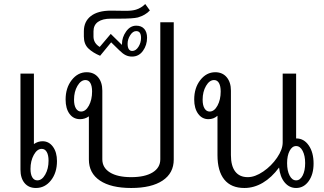

<svg xmlns="http://www.w3.org/2000/svg" viewBox="-20 -927 1613 957"><path d="M264 -124Q264 -66 234 -28Q204 10 159 10Q123 10 102.5 -14.5Q82 -39 82 -82V-560H149V-209Q169 -223 192 -223Q224 -223 244 -195.5Q264 -168 264 -124ZM222 -126Q222 -154 213 -169.5Q204 -185 188 -185Q165 -185 148.5 -155Q132 -125 132 -85Q132 -58 141 -43Q150 -28 166 -28Q189 -28 205.5 -57Q222 -86 222 -126Z M846 -816V-132Q846 -64 790.5 -27Q735 10 634 10Q533 10 478 -27Q423 -64 423 -132V-347Q403 -333 379 -333Q346 -333 326.5 -359.5Q307 -386 307 -431Q307 -489 337.5 -528Q368 -567 412 -567Q448 -567 469 -542Q490 -517 490 -475V-133Q490 -91 528 -67.5Q566 -44 634 -44Q702 -44 740.5 -67.5Q779 -91 779 -133V-816ZM439 -471Q439 -498 430.5 -513Q422 -528 406 -528Q383 -528 366 -499Q349 -470 349 -430Q349 -402 358.5 -386.5Q368 -371 384 -371Q407 -371 423 -400.5Q439 -430 439 -471Z M446 -771V-745Q446 -712 477 -693L532 -758L588 -703V-708Q588 -741 608.5 -770Q629 -799 659 -799Q685 -799 699 -783Q713 -767 713 -739Q713 -702 692.5 -673.5Q672 -645 638 -645Q621 -645 606.5 -652Q592 -659 575 -676L534 -716L479 -649Q443 -664 420.5 -685.5Q398 -707 398 -745V-771Q398 -820 433 -847Q468 -874 533 -874L606 -873Q639 -873 658 -879Q684 -887 704 -907L727 -875Q705 -851 667 -840Q643 -834 574 -834H533Q491 -834 468.5 -818Q446 -802 446 -771ZM616 -709Q616 -691 622 -682Q628 -673 639 -673Q657 -673 670 -693.5Q683 -714 683 -738Q683 -772 659 -772Q642 -772 629 -751.5Q616 -731 616 -709Z M1543 -112Q1543 -58 1518.5 -24Q1494 10 1456 10Q1422 10 1399 -17.5Q1376 -45 1371 -92Q1334 -42 1290 -16Q1246 10 1198 10Q1132 10 1098 -32Q1064 -74 1064 -154V-350Q1045 -333 1019 -333Q987 -333 967.5 -360Q948 -387 948 -431Q948 -489 978.5 -528Q1009 -567 1053 -567Q1089 -567 1110 -542Q1131 -517 1131 -475V-154Q1131 -100 1152.5 -72Q1174 -44 1215 -44Q1251 -44 1292 -72Q1333 -100 1361 -141Q1389 -182 1389 -217V-560H1456V-237H1457Q1495 -237 1519 -202Q1543 -167 1543 -112ZM1080 -471Q1080 -498 1071.5 -513Q1063 -528 1047 -528Q1024 -528 1007 -499Q990 -470 990 -430Q990 -402 999.5 -386.5Q1009 -371 1025 -371Q1048 -371 1064 -400.5Q1080 -430 1080 -471ZM1501 -114Q1501 -151 1488.5 -175Q1476 -199 1456 -199Q1436 -199 1423.5 -175Q1411 -151 1411 -114Q1411 -76 1423.5 -52Q1436 -28 1456 -28Q1476 -28 1488.5 -52Q1501 -76 1501 -114Z"/></svg>

Font: KoHo
Style: Regular
Weight: 400
Version: Version 1.000; ttfautohint (v1.6)